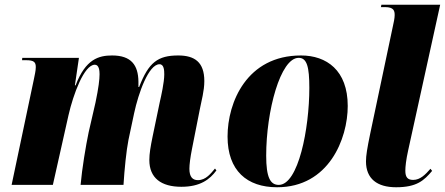

<svg xmlns="http://www.w3.org/2000/svg" viewBox="-20 -780 1877 810"><path d="M745 8C825 8 865 -23 893 -61L887 -69C870 -49 849 -20 815 -20C793 -20 779 -33 779 -68C779 -86 783 -117 790 -152L823 -319C830 -356 842 -396 842 -438C842 -518 801 -546 732 -546C646 -546 607 -517 567 -413H564C564 -419 564 -428 564 -436C563 -505 534 -546 453 -546C397 -546 341 -531 299 -420H296L313 -536H74L73 -526H90C123 -526 131 -518 131 -497C131 -481 126 -462 123 -446L29 0H203L269 -294C289 -382 335 -507 380 -507C398 -507 400 -482 400 -467C400 -445 396 -410 383 -348L354 -222C342 -165 326 -68 320 0H501C505 -65 513 -145 522 -190L546 -303C564 -387 607 -509 653 -509C672 -509 673 -483 673 -466C673 -433 660 -375 654 -349L624 -205C615 -161 610 -132 610 -105C610 -29 660 8 745 8Z M1149 10C1367 10 1447 -194 1447 -333C1447 -484 1357 -546 1250 -546C1021 -546 940 -348 940 -204C940 -60 1022 10 1149 10ZM1156 0C1120 0 1103 -32 1103 -123C1103 -312 1163 -536 1240 -536C1275 -536 1285 -498 1285 -409C1285 -238 1239 0 1156 0Z M1651 10C1739 10 1769 -19 1803 -59L1796 -68C1775 -44 1753 -21 1723 -21C1700 -21 1690 -32 1690 -60C1690 -76 1693 -106 1702 -146L1837 -760H1589L1587 -750H1604C1642 -750 1645 -734 1645 -716C1645 -704 1641 -684 1637 -667L1542 -217C1529 -154 1524 -124 1524 -99C1524 -26 1571 10 1651 10Z"/></svg>

Font: Noto Serif Display Condensed Black
Style: Italic
Weight: 900
Width: 3
Italic angle: -12°
Designer: Monotype Design Team
Foundry: Monotype Imaging Inc.
Version: Version 2.009